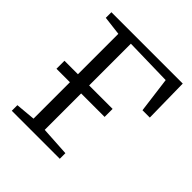

<svg xmlns="http://www.w3.org/2000/svg" viewBox="-201 -880 1018 1018"><g transform="rotate(45 308.0 -371.5)"><path d="M58 -325V-385H419V-325ZM48 0V-42L159 -52V-688L52 -701V-743H587L591 -492H536L510 -692L243 -698V-52L408 -42V0Z"/></g></svg>

Font: Merriweather 7pt Light
Style: Regular
Weight: 300
Designer: Eben Sorkin
Foundry: Eben Sorkin
Version: Version 2.200;gftools[0.9.31]